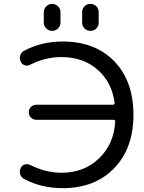

<svg xmlns="http://www.w3.org/2000/svg" viewBox="-20 -978 741 987"><path d="M166 -362.3Q150.4 -362.3 139.2 -373.5Q127.9 -384.8 127.9 -400.9Q127.9 -417 139.2 -428.2Q150.4 -439.5 166 -439.5H560.5Q564.5 -439.5 566.9 -442.4Q569.3 -445.3 569.3 -449.2Q555.7 -552.7 484.4 -617.2Q410.2 -684.6 294.9 -684.6Q212.9 -684.6 135.7 -645.5Q122.1 -637.7 106.9 -642.6Q91.8 -647.5 85.9 -662.1Q82 -670.9 82 -679.7Q82 -686.5 84 -693.4Q88.9 -709 103.5 -716.8Q193.4 -764.6 301.8 -764.6Q469.7 -764.6 567.9 -662.6Q666 -560.5 666 -387.7Q666 -215.8 566.9 -113.3Q467.8 -10.7 301.8 -10.7Q193.4 -10.7 104.5 -57.6Q89.8 -65.4 84 -81.1Q82 -88.9 82 -95.7Q82 -104.5 85.9 -113.3Q91.8 -127.9 106.9 -132.3Q122.1 -136.7 135.7 -129.9Q212.9 -90.8 294.9 -89.8Q414.1 -89.8 491.2 -166Q565.4 -238.3 572.3 -352.5Q573.2 -356.4 570.3 -359.4Q567.4 -362.3 563.5 -362.3ZM205.1 -862.3V-915Q205.1 -932.6 217.8 -945.3Q230.5 -958 248 -958Q265.6 -958 278.3 -945.3Q291 -932.6 291 -915V-862.3Q291 -844.7 278.3 -832Q265.6 -819.3 248 -819.3Q230.5 -819.3 217.8 -832Q205.1 -844.7 205.1 -862.3ZM402.3 -861.3V-916Q402.3 -933.6 414.6 -945.8Q426.8 -958 444.8 -958Q462.9 -958 475.1 -945.8Q487.3 -933.6 487.3 -916V-861.3Q487.3 -843.8 475.1 -831.5Q462.9 -819.3 444.8 -819.3Q426.8 -819.3 414.6 -831.5Q402.3 -843.8 402.3 -861.3Z"/></svg>

Font: Gen Jyuu GothicX Regular
Style: Regular
Weight: 400
Designer: [Source Han Sans]
Ryoko NISHIZUKA  (kana & ideographs); Paul D. Hunt (Latin, Greek & Cyrillic); Wenlong ZHANG  (bopomofo
Version: Version 1.002.20150607